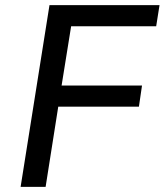

<svg xmlns="http://www.w3.org/2000/svg" viewBox="-20 -725 639 745"><path d="M60 0 172 -705H599L586 -623H256L219 -393H531L519 -311H206L157 0Z"/></svg>

Font: Nunito Sans 7pt SemiCondensed Medium
Style: Italic
Weight: 500
Width: 4
Italic angle: -9°
Designer: Vernon Adams
Foundry: Vernon Adams
Version: Version 3.101;gftools[0.9.27]